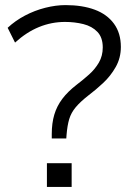

<svg xmlns="http://www.w3.org/2000/svg" viewBox="-20 -733 524 753"><path d="M183 -190V-207Q183 -250 193 -283.5Q203 -317 224.5 -345.5Q246 -374 281 -401Q306 -420 329.5 -441Q353 -462 368 -488Q383 -514 383 -547Q383 -586 362 -608Q341 -630 307 -638.5Q273 -647 235 -647Q182 -647 133 -627Q84 -607 39 -566L10 -624Q40 -652 78 -672Q116 -692 157.5 -702.5Q199 -713 237 -713Q303 -713 351.5 -695Q400 -677 427 -640Q454 -603 454 -549Q454 -506 434 -470.5Q414 -435 384.5 -407.5Q355 -380 327 -359Q295 -334 277 -312.5Q259 -291 251.5 -266Q244 -241 241 -204L240 -190ZM164 0V-93H261V0Z"/></svg>

Font: Nunito Sans 6pt Light
Style: Regular
Weight: 300
Version: Version 3.101;gftools[0.9.27]